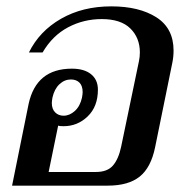

<svg xmlns="http://www.w3.org/2000/svg" viewBox="-20 -584 580 604"><path d="M70 -257Q94 -368 206 -368Q245 -368 266.5 -350.5Q288 -333 288 -302Q288 -249 256 -218Q224 -187 180 -187Q166 -187 163 -189L133 -43H282Q318 -43 335.5 -63.5Q353 -84 361 -122L417 -391Q420 -405 420 -419Q420 -465 390 -494.5Q360 -524 300 -524Q243 -524 194 -498Q145 -472 114 -419H71Q104 -486 172 -525Q240 -564 330 -564Q418 -564 472 -529.5Q526 -495 526 -425Q526 -405 522 -386L468 -121Q455 -57 419.5 -28.5Q384 0 319 0H18ZM238 -277Q240 -289 240 -294Q240 -314 230 -324Q220 -334 203 -334Q183 -334 167 -319Q151 -304 145 -277Q143 -265 143 -260Q143 -241 153.5 -230.5Q164 -220 180 -220Q199 -220 215.5 -235Q232 -250 238 -277Z"/></svg>

Font: Trirong Medium
Style: Italic
Weight: 500
Italic angle: -12°
Designer: Katatrad Team
Foundry: CadsonDemak
Version: Version 1.001